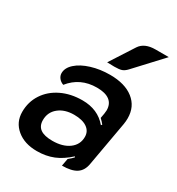

<svg xmlns="http://www.w3.org/2000/svg" viewBox="-177 -846 893 968"><g transform="rotate(30 269.5 -362.5)"><path d="M20 -126Q20 -184 50 -230Q80 -276 133.5 -302Q187 -328 255 -328Q345 -328 397 -266L402 -271Q394 -282 378 -297L383 -325Q385 -339 385 -345Q385 -382 360 -401Q335 -420 286 -420Q189 -420 131 -347Q114 -353 104 -366Q94 -379 94 -394Q94 -425 123.5 -451.5Q153 -478 203 -493.5Q253 -509 311 -509Q398 -509 447.5 -470Q497 -431 497 -363Q497 -346 494 -328L448 -69Q441 -28 412.5 -9.5Q384 9 329 9L337 -34Q358 -51 365 -60L362 -64Q321 -26 278 -8.5Q235 9 182 9Q110 9 65 -28.5Q20 -66 20 -126ZM357 -174Q357 -207 330 -225.5Q303 -244 255 -244Q200 -244 165.5 -216Q131 -188 131 -142Q131 -108 154 -91.5Q177 -75 224 -75Q284 -75 320.5 -102Q357 -129 357 -174ZM355 -694Q381 -734 445 -734H522L379 -580Q365 -565 351 -560Q337 -555 308 -555Q283 -555 266 -556Z"/></g></svg>

Font: K2D SemiBold
Style: Italic
Weight: 600
Italic angle: -10°
Designer: Katatrad Aksorn Co.,Ltd.
Foundry: Cadson Demak Co.,Ltd.
Version: Version 1.000; ttfautohint (v1.6)